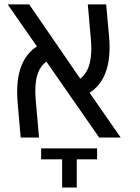

<svg xmlns="http://www.w3.org/2000/svg" viewBox="-20 -629 640 878"><path d="M141.5 -214Q141.5 -191 143.5 -170.5L158.5 0H74.5L60.5 -161.5Q58.5 -184 58.5 -209.5Q58.5 -285.5 81.8 -337.2Q105 -389 149 -416.5L15 -609H113.5L347 -269Q372.5 -288.5 385 -322.5Q397.5 -356.5 397.5 -407.5Q397.5 -430.5 395.5 -450.5L381.5 -609H465.5L479 -460Q481 -438 481 -413Q481 -262.5 389.5 -205L532 0H433.5L192 -347.5Q166 -328 153.8 -295.5Q141.5 -263 141.5 -214ZM264 99.5H168V49.5H424V99.5H331V228.5H264Z"/></svg>

Font: JuliaMono Light
Style: Italic
Weight: 300
Italic angle: -9°
Monospace: yes
Designer: cormullion
Foundry: corm
Version: Version 0.054; ttfautohint (v1.8.4)